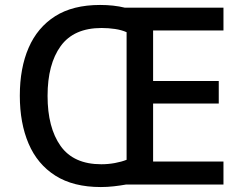

<svg xmlns="http://www.w3.org/2000/svg" viewBox="-20 -745 981 775"><path d="M384 -725Q439 -725 484 -714H882V-622H598V-418H863V-327H598V-93H882V0H488Q466 4 439.5 7Q413 10 387 10Q276 10 203.5 -36Q131 -82 95.5 -165Q60 -248 60 -359Q60 -470 95.5 -552Q131 -634 202.5 -679.5Q274 -725 384 -725ZM390 -632Q278 -632 225 -559Q172 -486 172 -358Q172 -230 224.5 -156Q277 -82 389 -82Q417 -82 444 -87Q471 -92 491 -100V-615Q471 -624 444.5 -628Q418 -632 390 -632Z"/></svg>

Font: Noto Sans Sinhala Medium
Style: Regular
Weight: 500
Designer: Jelle Bosma - Monotype Design Team
Foundry: Monotype Imaging Inc.
Version: Version 2.006; ttfautohint (v1.8.4.7-5d5b)